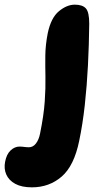

<svg xmlns="http://www.w3.org/2000/svg" viewBox="-137 -544 457 824"><path d="M0 260Q-44 260 -71.5 245Q-99 230 -110 205Q-121 180 -115 150Q-109 118 -91.5 101.5Q-74 85 -53 85Q-47 85 -42.5 85.5Q-38 86 -33.5 86.5Q-29 87 -24 87.5Q-19 88 -13 88Q5 88 17.5 71.5Q30 55 35 29Q51 -50 55 -108.5Q59 -167 58 -214Q57 -261 57.5 -306Q58 -351 68 -402Q82 -468 116 -496Q150 -524 184 -524Q217 -524 231.5 -508Q246 -492 246 -442Q245 -352 240.5 -264Q236 -176 227 -94Q218 -12 203 60Q181 168 127.5 214Q74 260 0 260Z"/></svg>

Font: Shantell Sans ExtraBold
Style: Italic
Weight: 800
Italic angle: -11°
Designer: Stephen Nixon, Anya Danilova, Shantell Martin
Foundry: Arrow Type
Version: Version 1.011;[c5ecc13dd]